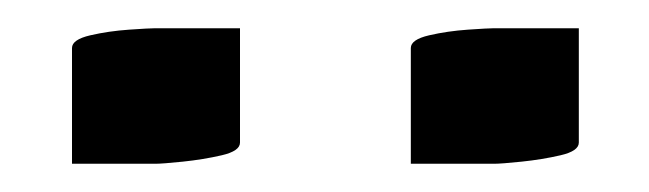

<svg xmlns="http://www.w3.org/2000/svg" viewBox="-20 -869 460 136"><path d="M390 -849V-768Q390 -762 377 -759Q364 -756 349.5 -754.5Q335 -753 330 -753H271V-835Q271 -841 284 -844Q297 -847 311.5 -848Q326 -849 330 -849ZM150 -849V-768Q150 -762 137 -759Q124 -756 109.5 -754.5Q95 -753 90 -753H31V-835Q31 -841 44 -844Q57 -847 71.5 -848Q86 -849 90 -849Z"/></svg>

Font: Gajraj One
Style: Regular
Weight: 400
Designer: Saurabh Sharma
Foundry: Saurabh Sharma
Version: Version 1.000